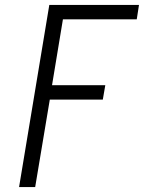

<svg xmlns="http://www.w3.org/2000/svg" viewBox="-20 -550 640 775"><path d="M57 205 179 -530H541L532 -472H234L190 -206H405L395 -148H181L122 205Z"/></svg>

Font: Iosevka Slab LtExObl
Style: Regular
Weight: 300
Width: 7
Italic angle: -9°
Monospace: yes
Designer: Belleve Invis
Foundry: Belleve Invis
Version: Version 11.1.0; ttfautohint (v1.8.3)